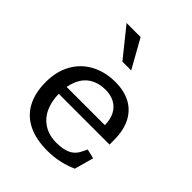

<svg xmlns="http://www.w3.org/2000/svg" viewBox="-227 -934 1073 1073"><g transform="rotate(45 310.0 -397.0)"><path d="M55.3 -253.7Q55.3 -338.2 90.4 -400.5Q125.5 -462.8 188.3 -496.1Q251.2 -529.3 331.8 -529.3Q399.2 -529.3 449.3 -503.2Q499.5 -477 527.1 -424Q554.7 -371 554.7 -292.3V-258.5H135.3V-316.8H481L459.5 -294.7V-314.7Q459.5 -361.2 442.7 -393.7Q425.8 -426.2 394.9 -443Q364 -459.8 322.8 -459.8Q270.3 -459.8 232.2 -437.3Q194.2 -414.8 173.8 -370.8Q153.5 -326.7 153.5 -263.7Q153.5 -200.3 175.2 -153.5Q197 -106.7 238.7 -81Q280.3 -55.3 338.5 -55.3Q392.2 -55.3 425.7 -72.3Q459.2 -89.3 476.7 -129.5L488.2 -153L544.2 -139.3L513 -26.5Q474.8 -8.7 428.6 1.7Q382.3 12 332.7 12Q243 12 180.9 -18.8Q118.8 -49.5 87.1 -109Q55.3 -168.5 55.3 -253.7ZM141.8 -806.2H252.7L347.2 -637.2H277.7Z"/></g></svg>

Font: Monaspace Xenon Var ExtraLight
Style: Regular
Weight: 200
Designer: Riley Cran and the Lettermatic Team
Version: Version 1.200 (Monaspace Xenon Var)